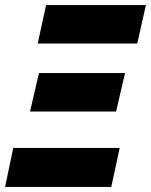

<svg xmlns="http://www.w3.org/2000/svg" viewBox="-47 -734 593 754"><path d="M492 -563 526 -714H134L101 -563ZM409 -296 444 -447H106L71 -296ZM390 0 423 -153H5L-27 0Z"/></svg>

Font: Noto Sans Display SemiCondensed Black
Style: Italic
Weight: 900
Width: 4
Designer: Monotype Design team
Foundry: Monotype Imaging Inc.
Version: 1.000